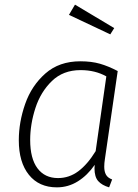

<svg xmlns="http://www.w3.org/2000/svg" viewBox="-20 -796 596 827"><path d="M487 -490 432 -112Q429 -93 429 -78Q429 -57 436.5 -43.5Q444 -30 463 -23L450 11Q419 2 403 -16Q387 -34 387 -71L388 -86Q357 -41 315.5 -15Q274 11 225 11Q148 11 104.5 -43Q61 -97 61 -192Q61 -270 88.5 -348.5Q116 -427 175.5 -479.5Q235 -532 326 -532Q374 -532 410.5 -521.5Q447 -511 487 -490ZM110 -193Q110 -113 141.5 -71Q173 -29 230 -29Q278 -29 317.5 -58.5Q357 -88 392 -145L438 -467Q390 -494 327 -494Q252 -494 203.5 -447Q155 -400 132.5 -330.5Q110 -261 110 -193ZM303 -776 472 -675 455 -648 277 -732Z"/></svg>

Font: Fira Sans ExtraLight
Style: Italic
Weight: 275
Italic angle: -8°
Designer: Carrois Corporate & Edenspiekermann AG
Foundry: Carrois Corporate GbR & Edenspiekermann AG
Version: Version 4.203